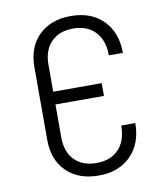

<svg xmlns="http://www.w3.org/2000/svg" viewBox="-84 -810 767 889"><g transform="rotate(-10 300.0 -365.0)"><path d="M309 10Q214 10 158 -45Q102 -100 102 -194V-536Q102 -630 158 -685Q214 -740 309 -740Q404 -740 460.5 -683Q517 -626 517 -530H451Q451 -601 413 -641Q375 -681 309 -681Q244 -681 206 -642.5Q168 -604 168 -536V-409H396V-349H168V-194Q168 -126 205.5 -87.5Q243 -49 309 -49Q376 -49 413.5 -89Q451 -129 451 -200H517Q517 -104 460.5 -47Q404 10 309 10Z"/></g></svg>

Font: JetBrains Mono NL ExtraLight
Style: Regular
Weight: 200
Designer: Philipp Nurullin, Konstantin Bulenkov
Foundry: JetBrains
Version: Version 2.304; ttfautohint (v1.8.4.7-5d5b)